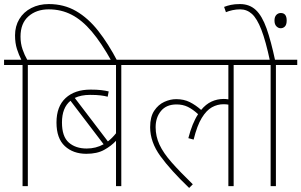

<svg xmlns="http://www.w3.org/2000/svg" viewBox="-20 -916 1483 945"><path d="M91 -596H0V-622H85Q73 -645 63.5 -674.5Q54 -704 54 -742Q54 -787 75 -822Q96 -857 134 -876.5Q172 -896 220 -896Q295 -896 354.5 -861.5Q414 -827 463.5 -764Q513 -701 558 -615H529Q479 -705 431.5 -761Q384 -817 332.5 -843.5Q281 -870 220 -870Q159 -870 120 -835.5Q81 -801 81 -736Q81 -702 91 -673Q101 -644 114 -622H222V-596H117V0H91Z M683 -596H577V0H551V-223Q528 -198 493 -178.5Q458 -159 405 -159Q340 -159 299 -197Q258 -235 258 -313Q258 -392 303 -433.5Q348 -475 426 -475Q457 -475 478 -472.5Q499 -470 515 -466L510 -440Q495 -444 475 -446.5Q455 -449 423 -449Q379 -449 348 -434L511 -220Q532 -236 551 -260V-596H208V-622H683ZM285 -313Q285 -244 318.5 -214.5Q352 -185 407 -185Q452 -185 490 -206L327 -420Q285 -386 285 -313Z M669 -596V-622H1235V-596H1130V0H1104V-401Q1094 -403 1080 -403Q1050 -403 1023 -388Q996 -373 973 -335.5Q950 -298 933 -229L907 -236Q926 -310 955 -354Q929 -378 904.5 -390Q880 -402 849 -402Q799 -402 772.5 -370Q746 -338 746 -290Q746 -245 765 -204Q784 -163 825 -116.5Q866 -70 929 -9L911 9Q820 -78 769.5 -147.5Q719 -217 719 -290Q719 -341 739 -371Q759 -401 788.5 -414.5Q818 -428 847 -428Q885 -428 914 -413.5Q943 -399 970 -375Q993 -403 1021 -416Q1049 -429 1081 -429Q1093 -429 1104 -427V-596Z M1338 -596V0H1312V-596H1221V-622H1443V-596ZM1309 -615Q1288 -714 1266.5 -769.5Q1245 -825 1220 -847.5Q1195 -870 1162 -870Q1143 -870 1124.5 -866Q1106 -862 1092 -856L1083 -882Q1098 -888 1116.5 -892Q1135 -896 1161 -896Q1208 -896 1239 -867Q1270 -838 1292 -776Q1314 -714 1335 -615ZM1331 -815Q1331 -833 1340 -842.5Q1349 -852 1362 -852Q1391 -852 1391 -815Q1391 -795 1382.5 -786Q1374 -777 1361 -777Q1350 -777 1340.5 -786.5Q1331 -796 1331 -815Z"/></svg>

Font: Noto Sans SemiCondensed Thin
Style: Regular
Weight: 100
Width: 4
Designer: Monotype Design Team
Foundry: Monotype Imaging Inc.
Version: Version 2.013; ttfautohint (v1.8.4.7-5d5b)